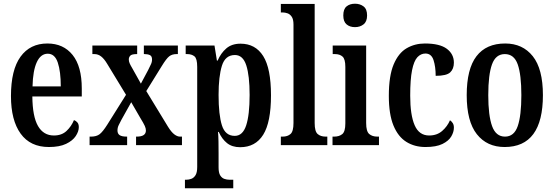

<svg xmlns="http://www.w3.org/2000/svg" viewBox="-20 -781 2980 1033"><path d="M243 10Q143 10 91 -62Q39 -134 39 -264Q39 -405 90.5 -476Q142 -547 235 -547Q321 -547 370.5 -485.5Q420 -424 420 -305V-262H154Q155 -154 184.5 -103Q214 -52 270 -52Q312 -52 338 -76.5Q364 -101 378 -135Q389 -131 396.5 -122Q404 -113 404 -97Q404 -74 387.5 -49Q371 -24 335.5 -7Q300 10 243 10ZM307 -316Q307 -396 291 -444Q275 -492 237 -492Q199 -492 178 -446.5Q157 -401 155 -316Z M462 0V-46H470Q499 -46 516 -59Q533 -72 557 -110L658 -271L557 -437Q541 -464 524.5 -477Q508 -490 488 -490H477V-536H718V-490H716Q689 -490 681 -481.5Q673 -473 673 -461Q673 -451 677.5 -440.5Q682 -430 691 -415L738 -331L777 -404Q785 -421 791.5 -434Q798 -447 798 -461Q798 -479 786.5 -484.5Q775 -490 758 -490H754V-536H937V-490H930Q906 -490 890.5 -478Q875 -466 850 -425L767 -291L884 -99Q902 -70 918 -58Q934 -46 948 -46H959V0H712V-46H716Q765 -46 765 -79Q765 -90 759 -103.5Q753 -117 734 -148L686 -231L633 -136Q625 -121 618.5 -107.5Q612 -94 612 -79Q612 -62 623.5 -54Q635 -46 662 -46H664V0Z M975 232V186H983Q996 186 1009.5 181Q1023 176 1032 161.5Q1041 147 1041 117V-421Q1041 -466 1026 -478Q1011 -490 987 -490H979V-536H1134L1147 -455H1151Q1168 -495 1197.5 -520.5Q1227 -546 1274 -546Q1354 -546 1396 -479.5Q1438 -413 1438 -268Q1438 -123 1396 -56Q1354 11 1272 11Q1229 11 1201.5 -11Q1174 -33 1157 -71H1153Q1155 -49 1155.5 -20Q1156 9 1156 42V119Q1156 149 1165 163Q1174 177 1187.5 181.5Q1201 186 1214 186H1235V232ZM1243 -50Q1286 -50 1304.5 -106.5Q1323 -163 1323 -270Q1323 -374 1305 -429.5Q1287 -485 1244 -485Q1192 -485 1174 -427.5Q1156 -370 1156 -270Q1156 -163 1174 -106.5Q1192 -50 1243 -50Z M1491 0V-46H1501Q1527 -46 1543 -60Q1559 -74 1559 -119V-649Q1559 -677 1549.5 -691Q1540 -705 1526.5 -709.5Q1513 -714 1501 -714H1491V-760H1673V-119Q1673 -74 1689 -60Q1705 -46 1732 -46H1741V0Z M1890 -635Q1862 -635 1844.5 -650Q1827 -665 1827 -698Q1827 -732 1844.5 -746.5Q1862 -761 1890 -761Q1917 -761 1936 -746.5Q1955 -732 1955 -698Q1955 -665 1936 -650Q1917 -635 1890 -635ZM1769 0V-46H1778Q1805 -46 1821.5 -59.5Q1838 -73 1838 -117V-421Q1838 -463 1823 -476.5Q1808 -490 1782 -490H1770V-536H1950V-119Q1950 -74 1966.5 -60Q1983 -46 2010 -46H2019V0Z M2269 10Q2211 10 2166.5 -17.5Q2122 -45 2097 -105.5Q2072 -166 2072 -265Q2072 -373 2098 -434.5Q2124 -496 2168 -521.5Q2212 -547 2266 -547Q2346 -547 2384 -518.5Q2422 -490 2422 -444Q2422 -410 2402 -391.5Q2382 -373 2324 -373Q2324 -422 2312.5 -457.5Q2301 -493 2269 -493Q2244 -493 2225.5 -473Q2207 -453 2197 -403.5Q2187 -354 2187 -266Q2187 -162 2211 -107Q2235 -52 2289 -52Q2331 -52 2359 -76.5Q2387 -101 2401 -134Q2410 -128 2416 -118.5Q2422 -109 2422 -94Q2422 -71 2408 -47Q2394 -23 2360.5 -6.5Q2327 10 2269 10Z M2695 10Q2600 10 2545.5 -59Q2491 -128 2491 -269Q2491 -410 2543.5 -478.5Q2596 -547 2698 -547Q2792 -547 2846.5 -478.5Q2901 -410 2901 -269Q2901 10 2695 10ZM2697 -46Q2746 -46 2765.5 -102.5Q2785 -159 2785 -269Q2785 -379 2765.5 -434.5Q2746 -490 2696 -490Q2647 -490 2627 -434.5Q2607 -379 2607 -269Q2607 -159 2627.5 -102.5Q2648 -46 2697 -46Z"/></svg>

Font: Noto Serif Tamil ExtraCondensed SemiBold
Style: Regular
Weight: 600
Width: 2
Designer: Indian Type Foundry, Tom Grace, and the Monotype Design Team
Foundry: Monotype Imaging Inc.
Version: Version 2.004; ttfautohint (v1.8.4.7-5d5b)